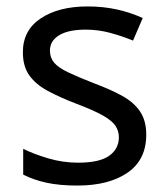

<svg xmlns="http://www.w3.org/2000/svg" viewBox="-20 -566 519 596"><path d="M434 -148Q434 -70 376 -30Q318 10 220 10Q164 10 123.5 1Q83 -8 52 -24V-104Q84 -88 129.5 -74.5Q175 -61 222 -61Q289 -61 319 -82.5Q349 -104 349 -140Q349 -160 338 -176Q327 -192 298.5 -208Q270 -224 217 -244Q165 -264 128 -284Q91 -304 71 -332Q51 -360 51 -404Q51 -472 106.5 -509Q162 -546 252 -546Q301 -546 343.5 -536.5Q386 -527 423 -510L393 -440Q359 -454 322 -464Q285 -474 246 -474Q192 -474 163.5 -456.5Q135 -439 135 -409Q135 -387 148 -371.5Q161 -356 191.5 -341.5Q222 -327 273 -307Q324 -288 360 -268Q396 -248 415 -219.5Q434 -191 434 -148Z"/></svg>

Font: Noto Sans Sora Sompeng
Style: Regular
Weight: 400
Designer: Monotype Design Team. David Williams.
Foundry: Monotype Imaging Inc.
Version: Version 2.101